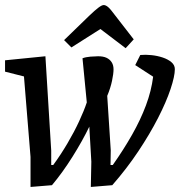

<svg xmlns="http://www.w3.org/2000/svg" viewBox="-21 -732 713 761"><path d="M100 9V-110L74 -429L-1 -448V-493L159 -509L182 -135V-78H190Q220 -119 246.5 -164Q273 -209 292.5 -251Q312 -293 323 -326L306 -501Q319 -506 337.5 -507.5Q356 -509 368 -509Q388 -509 401 -503Q414 -497 421.5 -485.5Q429 -474 429 -457Q429 -440 423 -411.5Q417 -383 404 -352L418 -136L417 -78H426Q469 -139 502.5 -198Q536 -257 557.5 -314.5Q579 -372 586 -428L515 -474L535 -514Q556 -516 579.5 -513.5Q603 -511 624 -504Q645 -497 658.5 -485.5Q672 -474 672 -458Q672 -430 655 -379Q638 -328 605.5 -264.5Q573 -201 527 -132Q481 -63 424 2L339 9L341 -91L333 -230Q306 -174 266.5 -111Q227 -48 185 2ZM477 -541 377 -617 262 -544 233 -573 332 -669Q356 -692 369.5 -702Q383 -712 390 -712Q398 -712 407.5 -704Q417 -696 433 -674L509 -576Z"/></svg>

Font: Faustina Medium
Style: Italic
Weight: 500
Italic angle: -8°
Designer: Alfonso Garcia
Foundry: http://www.omnibus-type.com
Version: Version 1.200